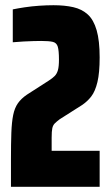

<svg xmlns="http://www.w3.org/2000/svg" viewBox="-20 -716 424 736"><path d="M22 0V-105Q22 -166 23.5 -207Q25 -248 30.5 -275Q36 -302 48.5 -320Q61 -338 83 -353L167 -407Q181 -416 189.5 -424.5Q198 -433 202 -447Q206 -461 206 -487Q206 -522 201.5 -537Q197 -552 182.5 -555.5Q168 -559 138 -559Q125 -559 108 -558.5Q91 -558 71 -557Q51 -556 29 -554V-680Q48 -684 74.5 -688Q101 -692 130 -694Q159 -696 185 -696Q228 -696 261 -688.5Q294 -681 316.5 -660.5Q339 -640 350.5 -600Q362 -560 362 -496Q362 -437 353.5 -401.5Q345 -366 330 -346.5Q315 -327 294 -313L209 -259Q197 -250 190 -243Q183 -236 180.5 -224.5Q178 -213 178 -188V-138H362V0Z"/></svg>

Font: Saira ExtraCondensed Black
Style: Regular
Weight: 900
Width: 2
Designer: Hector Gatti with collaboration of the Omnibus-Type team
Foundry: Omnibus-Type
Version: Version 1.101